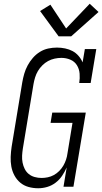

<svg xmlns="http://www.w3.org/2000/svg" viewBox="-20 -997 546 1025"><path d="M184 8Q157 8 132 1Q107 -6 88 -22Q69 -38 57 -60.5Q45 -83 40.5 -108Q36 -133 37 -159.5Q38 -186 42 -213L99 -558Q103 -581 109.5 -603.5Q116 -626 127.5 -647.5Q139 -669 155.5 -688Q172 -707 193 -720Q214 -733 237.5 -738Q261 -743 284 -743Q306 -743 327.5 -738.5Q349 -734 367 -724.5Q385 -715 399 -699Q413 -683 421 -664L433 -735H494L464 -554H403Q407 -579 405 -604Q403 -629 390.5 -649Q378 -669 355.5 -678.5Q333 -688 308 -688H307Q290 -688 271.5 -684Q253 -680 236.5 -671Q220 -662 206 -648Q192 -634 182.5 -618Q173 -602 167.5 -584Q162 -566 159 -549L102 -204Q99 -185 98 -166Q97 -147 100.5 -129Q104 -111 112 -95Q120 -79 133.5 -68Q147 -57 165 -52Q183 -47 202 -47Q218 -47 235 -50.5Q252 -54 267.5 -62.5Q283 -71 296 -84Q309 -97 318 -112.5Q327 -128 332.5 -144.5Q338 -161 340 -177L367 -341H250L259 -396H438L372 0H319L336 -103Q326 -80 311.5 -58.5Q297 -37 276.5 -21.5Q256 -6 232 1Q208 8 184 8ZM293 -803 194 -938 249 -972 333 -845 459 -977 506 -933 360 -803Z"/></svg>

Font: Iosevka Slab Light
Style: Italic
Weight: 300
Italic angle: -9°
Monospace: yes
Designer: Belleve Invis
Foundry: Belleve Invis
Version: Version 11.1.1; ttfautohint (v1.8.3)